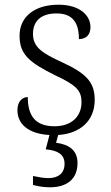

<svg xmlns="http://www.w3.org/2000/svg" viewBox="-20 -564 470 815"><path d="M192 231C263 231 309 197 309 128C309 73 272 49 218 42L227 9C320 3 382 -51 382 -140C382 -213 349 -251 245 -299C160 -338 120 -363 120 -420C120 -471 150 -507 220 -507C283 -507 315 -474 315 -398C347 -398 364 -418 364 -449C364 -497 321 -544 228 -544C128 -544 63 -494 63 -412C63 -332 106 -298 215 -244C305 -202 326 -179 326 -130C326 -72 286 -28 211 -28C124 -28 98 -80 98 -152C79 -152 54 -138 54 -96C54 -40 97 4 190 9L174 70C224 74 254 91 254 131C254 172 227 192 185 192C165 192 144 188 120 183V221C144 228 171 231 192 231Z"/></svg>

Font: Noto Serif Ethiopic Light
Style: Regular
Weight: 300
Designer: Monotype Design Team
Foundry: Monotype Imaging Inc.
Version: Version 2.102